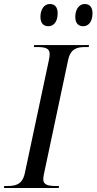

<svg xmlns="http://www.w3.org/2000/svg" viewBox="-42 -939 482 959"><path d="M374 -808C398 -808 420 -828 420 -873C420 -905 404 -919 381 -919C352 -919 334 -890 334 -855C334 -822 350 -808 374 -808ZM200 -808C224 -808 246 -828 246 -873C246 -905 230 -919 207 -919C177 -919 160 -890 160 -855C160 -822 176 -808 200 -808ZM-22 0H251L253 -10H238C200 -10 174 -15 174 -44C174 -51 176 -66 179 -77L298 -638C310 -696 342 -704 385 -704H401L403 -714H129L127 -704H143C181 -704 206 -699 206 -670C206 -664 205 -651 202 -638L82 -74C70 -18 37 -10 -5 -10H-21Z"/></svg>

Font: Noto Serif Display SemiCondensed
Style: Italic
Weight: 400
Width: 4
Italic angle: -12°
Designer: Monotype Design Team
Foundry: Monotype Imaging Inc.
Version: Version 2.009